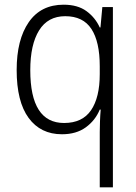

<svg xmlns="http://www.w3.org/2000/svg" viewBox="-20 -562 581 818"><path d="M405 0Q405 -18 406 -45.5Q407 -73 409 -95H405Q386 -49 345.5 -19.5Q305 10 244 10Q153 10 102 -59.5Q51 -129 51 -264Q51 -393 102.5 -467.5Q154 -542 251 -542Q311 -542 348.5 -514.5Q386 -487 405 -445H408L416 -532H461V236H405ZM253 -38Q331 -38 368 -92.5Q405 -147 405 -246V-280Q405 -384 369.5 -438.5Q334 -493 258 -493Q184 -493 146.5 -432.5Q109 -372 109 -263Q109 -38 253 -38Z"/></svg>

Font: Noto Sans Lao Looped SemiCondensed Light
Style: Regular
Weight: 300
Width: 4
Designer: Mark Frömberg, Ben Mitchell
Foundry: The Fontpad Ltd
Version: Version 1.002; ttfautohint (v1.8.4.7-5d5b)